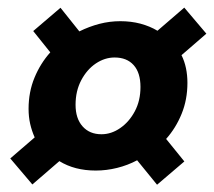

<svg xmlns="http://www.w3.org/2000/svg" viewBox="-20 -586 570 512"><path d="M66.3 -94.1 7.4 -163.5 72.5 -219.6Q64.9 -236.5 60.5 -255.5Q56.2 -274.5 56.2 -295.6Q56.2 -340.8 72 -378.9Q87.8 -417.1 114.1 -446.4L68.6 -503.2L141.3 -565.3L191.6 -502.3Q217.6 -515.2 245.1 -522.4Q272.7 -529.5 300.7 -529.5Q329.4 -529.5 354.5 -522.9Q379.6 -516.2 399.9 -504L471.4 -565.7L530.3 -496.2L464 -438.9Q472 -422.9 475.9 -404.3Q479.8 -385.6 479.8 -365.1Q479.8 -320.4 464.4 -282.6Q449 -244.7 423 -215.5L471.6 -155.5L398.8 -93.4L345.7 -158.6Q320.5 -145.2 292.1 -138.2Q263.7 -131.2 235.3 -131.2Q207.1 -131.2 182.8 -137.5Q158.6 -143.8 138.3 -156.3ZM250.5 -228Q276.8 -228 300.6 -244.5Q324.4 -260.9 339.5 -289.2Q354.6 -317.4 354.6 -354.1Q354.6 -392.2 336.4 -412.4Q318.2 -432.7 285.5 -432.7Q259.4 -432.7 235.5 -416.7Q211.7 -400.6 196.6 -372Q181.5 -343.3 181.5 -306.6Q181.5 -270.1 200.1 -249.1Q218.8 -228 250.5 -228Z"/></svg>

Font: Source Sans Variable
Style: Italic
Weight: 200
Italic angle: -11°
Designer: Paul D. Hunt
Foundry: Adobe Systems Incorporated
Version: Version 3.006;hotconv 1.0.111;makeotfexe 2.5.65597